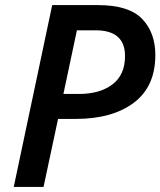

<svg xmlns="http://www.w3.org/2000/svg" viewBox="-20 -734 630 754"><path d="M34 0H151L208 -267H277Q421 -267 505.5 -330.5Q590 -394 590 -518Q590 -606 538 -660Q486 -714 364 -714H185ZM229 -365 282 -615H355Q471 -615 471 -514Q471 -440 421.5 -402.5Q372 -365 290 -365Z"/></svg>

Font: Noto Sans UI Medium
Style: Italic
Weight: 500
Italic angle: -12°
Designer: Monotype Design Team
Foundry: Monotype Imaging Inc.
Version: Version 1.901